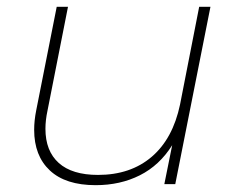

<svg xmlns="http://www.w3.org/2000/svg" viewBox="-20 -539 698 562"><path d="M596 -519 493 0H461L484 -114Q447 -55 389.5 -26Q332 3 260 3Q172 3 126 -40Q80 -83 80 -159Q80 -186 86 -216L146 -519H179L119 -215Q113 -187 113 -162Q113 -97 152 -62Q191 -27 267 -27Q362 -27 424 -80Q486 -133 507 -233L563 -519Z"/></svg>

Font: Montserrat Alternates ExLight
Style: Italic
Weight: 275
Italic angle: -11.3°
Designer: Julieta Ulanovsky
Foundry: Julieta Ulanovsky
Version: Version 7.200